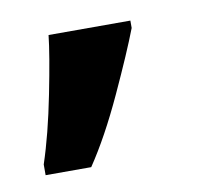

<svg xmlns="http://www.w3.org/2000/svg" viewBox="-39 -754 290 282"><g transform="rotate(-10 106.0 -613.0)"><path d="M9 -512H77Q104 -552 131 -610.5Q158 -669 171 -703V-714H49Q46 -686 34.5 -628Q23 -570 9 -528Z"/></g></svg>

Font: Noto Serif ExtraCondensed Extra
Style: Regular
Weight: 800
Width: 3
Designer: Monotype Design Team
Foundry: Monotype Imaging Inc.
Version: Version 1.002